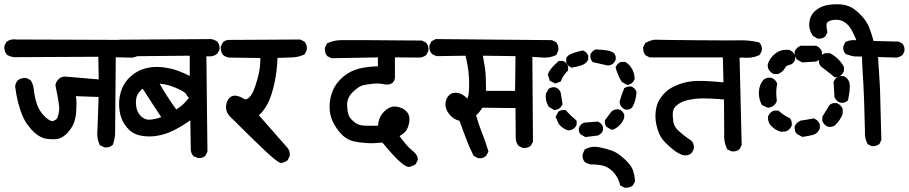

<svg xmlns="http://www.w3.org/2000/svg" viewBox="-38 -751 4269 902"><path d="M450.7 -59.6 434.1 -67.4 431.2 -68.8 429.7 -71.8Q415 -102.5 419.9 -143.6L425.3 -295.4L318.4 -299.3Q321.3 -283.7 321.3 -268.6Q321.3 -258.3 320.8 -247.3Q320.3 -236.3 319.8 -224.6Q319.3 -216.3 318.1 -208.3Q316.9 -200.2 314.9 -192.1Q313 -184.1 310.1 -176.3Q307.1 -167.5 302.7 -159.4Q298.3 -151.4 292.5 -143.3Q286.6 -135.3 279.8 -127.4Q273.9 -121.6 268.6 -116.9Q263.2 -112.3 257.3 -108.6Q251.5 -105 245.6 -102.5Q239.7 -100.1 233.9 -98.6Q228 -97.7 221.9 -97.2Q215.8 -96.7 209 -96.7Q202.1 -96.7 195.1 -97.4Q188 -98.1 179.7 -99.1Q145.5 -104 109.9 -142.1Q101.6 -151.4 93.8 -161.9Q85.9 -172.4 79.3 -183.8Q72.8 -195.3 67.4 -207.8Q62 -220.2 57.6 -233.9Q51.8 -251.5 47.1 -269.5Q42.5 -287.6 39.1 -306.2Q35.6 -324.7 33.2 -343.8V-344.7V-346.2Q35.6 -361.3 44.9 -373L45.9 -374.5L47.4 -375Q62.5 -385.7 83.5 -384.8H85.4L87.4 -383.8L103 -376L105 -375L106 -373.5Q117.7 -359.4 121.6 -324.7Q125 -293.9 135.7 -260.7Q141.1 -245.1 150.4 -230.5Q159.7 -215.8 173.8 -202.1Q198.7 -178.2 213.4 -183.1Q218.8 -185.1 222.7 -187.7Q226.6 -190.4 229 -193.6Q231.4 -196.8 232.9 -200.7Q238.3 -216.8 240.2 -236.3Q242.2 -255.4 222.7 -348.6V-350.1V-352.1Q225.1 -368.2 239.3 -380.9Q253.4 -394 276.4 -390.6L425.8 -377.9L423.8 -484.4L41.5 -482.4Q28.3 -481.4 16.6 -484.4Q4.9 -487.3 -5.4 -493.7L-6.8 -494.6L-7.8 -496.6Q-18.6 -511.7 -17.6 -532.7V-534.7L-16.6 -536.6L-8.8 -552.2L-7.8 -554.2L-5.9 -555.7Q12.7 -569.3 41 -565.4L571.8 -563.5Q584.5 -564.5 595.5 -561.8Q606.4 -559.1 615.7 -552.7L617.2 -552.2L617.7 -551.3Q630.4 -536.1 627.9 -514.6L627.4 -512.7L627 -511.2L619.1 -495.6L617.7 -493.2L615.7 -491.7Q604.5 -484.9 592 -481.9Q579.6 -479 566.9 -480.5L505.9 -481.9Q504.4 -319.8 503.7 -233.2Q502.9 -146.5 502.9 -131.8Q502.9 -100.6 492.7 -72.8L491.7 -70.3L489.7 -68.8Q474.6 -56.2 454.1 -58.6L452.1 -59.1Z M888.7 -9.8 873 -16.6 871.1 -17.1 869.6 -19Q859.9 -30.3 858.4 -45.9V-46.4V-46.9L856 -186Q804.7 -148.9 757.8 -129.4Q702.6 -107.4 650.9 -110.4Q597.2 -113.3 569.3 -140.6Q542.5 -166.5 531.7 -197.8Q521.5 -228 521.5 -263.2Q521.5 -298.8 534.2 -332.5Q547.4 -367.2 577.6 -393.6Q592.3 -406.7 609.4 -415.8Q626.5 -424.8 645 -429.7Q681.6 -439.5 722.2 -435.5Q731.9 -434.6 741.7 -432.9Q751.5 -431.2 761 -429.2Q770.5 -427.2 779.8 -424.6Q789.1 -421.9 798.3 -418.5Q812 -413.6 826.2 -407.2Q840.3 -400.9 853.5 -394V-489.3L531.2 -486.3H530.8H530.3Q515.6 -487.8 504.4 -497.6L503.9 -498L503.4 -498.5Q492.2 -512.2 493.2 -532.7V-534.7L494.1 -536.6L502 -552.2L503.4 -555.2L506.8 -556.6L521.5 -563.5L522.9 -564.5H525.4L953.1 -567.4H954.1H954.6Q968.3 -564.9 981 -557.1L981.9 -556.2L982.9 -555.2Q995.6 -540 993.2 -519.5L992.7 -517.6L992.2 -516.1L984.4 -501.5L983.4 -499.5L981.9 -498.5Q967.3 -486.3 949.2 -486.3H931.6L936.5 -41V-38.6L935.5 -36.6L927.7 -21L926.8 -19.5L925.3 -18.1Q920.9 -14.2 915.5 -11.7Q910.2 -9.3 904.1 -8.8Q897.9 -8.3 891.6 -8.8H890.1ZM719.7 -200.7Q697.3 -233.9 675.8 -267.1Q653.8 -300.8 632.3 -334.5Q613.8 -319.3 606.4 -303.7Q602.5 -294.4 601.1 -282Q599.6 -269.5 601.6 -252.9Q605 -222.7 626 -203.6Q646 -185.1 674.3 -189.5Q699.2 -192.9 719.7 -200.7ZM849.6 -292 842.8 -298.8 841.3 -300.3 840.3 -302.2Q835.9 -314.5 813 -326.7Q787.1 -340.3 757.3 -349.6Q735.8 -356 711.9 -357.9Q729 -327.1 747.6 -298.8Q768.1 -267.1 790 -236.8Q808.1 -248 823 -261.7Q837.9 -275.4 849.6 -292Z M1279.8 14.2Q1264.2 10.3 1210.7 -39.6Q1157.2 -89.4 1040 -206.1L1039.6 -206.5L1039.1 -207Q1021 -229.5 1023.9 -253.9Q1026.9 -277.8 1040 -291Q1054.7 -305.7 1076.2 -300.3Q1093.8 -296.4 1108.9 -286.1Q1116.7 -280.8 1128.9 -290Q1133.8 -293.9 1138.2 -299.3Q1142.6 -304.7 1147 -312.3Q1151.4 -319.8 1154.8 -329.1Q1158.7 -338.9 1162.4 -350.1Q1166 -361.3 1169.7 -374Q1173.3 -386.7 1176.8 -400.9Q1185.5 -438 1185.1 -478.5L1039.1 -480.5H1038.1H1037.6Q1022.5 -482.9 1010.7 -492.2L1009.3 -493.2L1008.8 -494.6Q998 -509.8 999 -529.8V-531.7L1000 -533.7L1007.8 -550.3L1008.8 -551.8L1010.3 -553.2Q1023.9 -565.4 1045.4 -563.5L1370.1 -565.4H1372.6L1374.5 -564.5L1390.1 -556.6L1391.6 -555.7L1393.1 -554.2Q1405.8 -540.5 1403.3 -517.6V-515.6L1402.3 -514.2L1394.5 -498.5L1393.1 -495.6L1389.6 -494.1Q1364.7 -482.4 1334 -481.4Q1320.8 -481 1303.7 -480.2Q1286.6 -479.5 1265.6 -479Q1263.7 -419.9 1252 -362.8Q1245.1 -331.5 1236.8 -306.4Q1228.5 -281.2 1218.3 -261.7Q1200.2 -228.5 1178.2 -209.5L1312 -57.1Q1325.7 -41 1323.2 -19.5L1322.8 -17.6L1322.3 -16.1L1314.5 -0.5L1313.5 1.5L1311.5 2.9Q1298.8 12.2 1283.7 14.6H1281.7Z M1878.4 32.7Q1866.2 29.8 1848.4 15.1Q1830.6 0.5 1809.3 -22.5Q1788.1 -45.4 1758.3 -81.5Q1721.7 -77.1 1690.4 -78.6Q1657.2 -80.1 1625.5 -86.4Q1591.8 -93.8 1565.9 -120.6Q1541.5 -146.5 1525.9 -178.7Q1509.8 -211.4 1510.3 -251Q1510.7 -290 1525.4 -325.2Q1532.2 -342.8 1544.4 -358.9Q1556.6 -375 1573.2 -389.6Q1606.9 -418.9 1653.3 -429.7Q1693.4 -438.5 1737.3 -439.5V-481.4L1521.5 -477.5H1519L1517.1 -478.5L1501.5 -486.3L1499.5 -487.3L1498.5 -488.8Q1487.3 -502.4 1488.3 -524.9V-526.9L1489.3 -528.8L1497.1 -544.4L1498.5 -547.4L1502 -548.8Q1529.8 -561.5 1563.5 -562.5Q1595.7 -563.5 1941.4 -560.5H1943.8L1945.8 -559.6L1961.4 -551.8L1962.9 -550.8L1964.4 -549.3Q1977.1 -535.6 1974.6 -513.7L1974.1 -511.7L1973.6 -510.3L1965.8 -494.6L1964.8 -492.7L1962.9 -491.2Q1959.5 -488.8 1956.1 -487.1Q1952.6 -485.4 1949.2 -483.9Q1945.8 -482.4 1941.9 -481.7Q1938 -481 1934.6 -480.5H1934.1H1933.6L1817.4 -481.4V-387.7V-387.2Q1817.4 -384.3 1816.9 -381.8Q1815.4 -373.5 1811 -367.4Q1806.6 -361.3 1800.5 -358.2Q1794.4 -355 1786.6 -354Q1778.8 -353 1770 -354.5H1769.5Q1744.6 -360.4 1717.3 -357.9Q1689 -355.5 1666 -350.1Q1655.8 -347.2 1643.6 -338.9Q1631.3 -330.6 1617.2 -316.4Q1590.8 -289.1 1592.8 -254.4Q1594.7 -217.8 1603.5 -202.6Q1612.8 -187.5 1630.9 -174.3Q1634.8 -171.4 1639.6 -168.9Q1644.5 -166.5 1650.1 -164.8Q1655.8 -163.1 1662.1 -162.1Q1668.5 -161.1 1675.8 -160.6Q1689 -160.2 1704.8 -160.2Q1720.7 -160.2 1738.3 -160.6Q1740.2 -200.7 1765.6 -225.6Q1779.3 -239.7 1794.4 -246.1Q1809.6 -252.4 1825.2 -250Q1831.1 -249 1836.2 -247.6Q1841.3 -246.1 1846.2 -244.4Q1851.1 -242.7 1855.5 -240.2Q1859.9 -237.8 1863.8 -234.6Q1867.7 -231.4 1871.1 -228Q1889.2 -209.5 1884.8 -178.7Q1880.4 -150.4 1868.2 -134.8Q1858.4 -123 1838.9 -111.8Q1873.5 -64 1896 -46.4Q1926.3 -22.9 1924.8 -0.5V2L1923.8 3.4L1916 18.1L1914.6 20.5L1912.1 22Q1905.3 26.4 1897.7 29.3Q1890.1 32.2 1882.3 33.2H1880.4Z M2416.5 -56.6 2400.9 -64.5 2399.4 -65.4 2397.9 -66.4Q2391.6 -73.7 2388.2 -83Q2384.8 -92.3 2384.8 -102.5L2383.8 -243.2L2228 -245.1Q2215.3 -224.1 2198.7 -208.5Q2211.4 -163.6 2226.6 -126.5Q2242.7 -86.4 2255.4 -43L2256.8 -39.1L2254.9 -35.6L2247.1 -21L2246.1 -19.5L2244.6 -18.1Q2231 -5.4 2210 -7.8L2208 -8.3L2206.5 -8.8L2189.9 -17.6L2187 -19L2185.5 -22Q2165 -62.5 2149.4 -105.5Q2135.3 -145 2120.6 -183.6Q2095.2 -189 2075.7 -210.9Q2053.7 -235.8 2054.7 -262.2Q2055.7 -288.6 2072.3 -304.2Q2089.8 -320.3 2117.2 -313.5Q2137.2 -308.6 2157.7 -287.6Q2160.6 -294.9 2162.6 -304Q2164.6 -313 2165 -323.7Q2165.5 -334.5 2165.8 -345.5Q2166 -356.4 2165.8 -366.9Q2165.5 -377.4 2165 -388.2Q2164.1 -403.8 2162.4 -418.5Q2160.6 -433.1 2158.2 -445.8Q2154.3 -468.3 2148.9 -489.3L2017.6 -487.3H2016.6H2016.1Q2002 -489.7 1990.2 -499L1989.3 -500L1988.8 -500.5Q1977.1 -514.6 1979.5 -536.1V-537.6L1980.5 -539.1L1987.3 -553.7L1988.8 -557.1L1991.7 -558.6L2007.3 -566.4L2009.3 -567.4H2011.7L2552.7 -562.5H2555.2L2557.1 -561.5L2572.8 -553.7L2574.7 -552.7L2576.2 -550.8Q2579.1 -546.9 2581.1 -542.7Q2583 -538.6 2584 -533.9Q2585 -529.3 2585.2 -524.4Q2585.4 -519.5 2585 -514.6V-513.2L2584 -511.7L2577.1 -496.1L2575.7 -492.7L2572.3 -491.2Q2556.6 -483.9 2538.3 -481.4Q2520 -479 2501 -481.4L2462.9 -483.9L2465.8 -87.9V-85.4L2464.8 -83.5L2457 -68.8L2456.1 -66.9L2454.6 -65.9Q2447.8 -60.1 2439 -57.6Q2430.2 -55.2 2420.4 -55.7H2418.5ZM2381.8 -324.2 2383.8 -487.3 2230.5 -489.3Q2235.4 -463.4 2240.2 -433.1Q2245.6 -397.5 2245.1 -324.2Z M2895 129.9 2879.4 122.1 2875.5 120.1 2874.5 115.7Q2871.6 104.5 2867.4 94.7Q2863.3 85 2857.7 76.2Q2852.1 67.4 2845 59.3Q2837.9 51.3 2830.3 45.4Q2822.8 39.6 2815.2 35.4Q2807.6 31.2 2799.8 28.8Q2774.9 21.5 2739.3 21.5H2738.3H2737.8Q2723.1 19 2710.4 11.2L2709.5 10.3L2708.5 9.3Q2696.8 -4.9 2699.2 -25.4V-26.9L2700.2 -28.3L2707 -44.9L2708 -47.9L2710.9 -49.3Q2739.3 -65.9 2773.4 -60.1Q2805.2 -54.2 2835 -43.9Q2850.6 -38.6 2866 -28.1Q2881.3 -17.6 2897.5 -2.4Q2929.7 27.8 2936.5 51.3Q2943.4 73.2 2945.3 97.7V100.6L2944.3 103L2936.5 117.7L2935.5 119.6L2934.1 120.6Q2920.4 131.8 2898.9 130.9H2897ZM2709 -108.9 2691.4 -118.7 2689.9 -119.1 2689 -120.6Q2679.2 -131.8 2681.6 -149.9L2682.1 -150.9L2682.6 -152.3Q2685.5 -159.7 2691.2 -165.3Q2696.8 -170.9 2704.1 -173.8L2705.6 -174.8H2707L2767.6 -179.7H2770L2772.5 -178.7Q2787.6 -172.4 2793.9 -157.2L2794.9 -155.3V-153.3V-140.6V-138.7L2794.4 -137.2L2793.9 -136.7Q2791 -129.4 2785.4 -123.8Q2779.8 -118.2 2772.5 -115.2L2771 -114.3H2769.5L2714.8 -107.4L2711.9 -106.9ZM2628.9 -139.2Q2604.5 -147 2586.9 -168.9L2586.4 -169.9L2585.9 -170.9L2574.2 -197.3L2572.3 -201.7L2574.2 -205.6L2584 -224.1L2585 -226.1L2586.9 -227.5Q2597.7 -235.4 2614.7 -234.4L2618.7 -233.9L2621.6 -231.4Q2631.8 -219.7 2643.3 -208.7Q2654.8 -197.8 2667.5 -187L2670.9 -184.1V-179.7V-167V-165L2670.4 -163.6L2669.9 -163.1Q2663.6 -147.5 2647 -141.1H2646L2645 -140.6L2633.3 -138.7L2631.3 -138.2ZM2832 -143.1 2813.5 -153.8 2812 -154.3 2811 -155.8Q2801.3 -167 2803.7 -184.1L2804.2 -186.5L2805.7 -188.5L2834 -226.6L2835 -227.5L2835.9 -228.5Q2851.1 -239.7 2869.6 -237.3L2870.6 -236.8L2872.1 -236.3Q2887.2 -230 2893.6 -214.8L2894.5 -212.9V-210.9V-198.2V-196.3L2893.6 -194.3Q2880.9 -163.1 2849.6 -145L2848.6 -144H2847.2L2839.4 -142.1L2835.4 -141.1ZM2562.5 -235.8 2543 -247.6 2541 -248.5 2539.6 -250.5Q2522.9 -275.9 2526.4 -309.6V-311.5L2527.8 -313.5L2537.6 -331.1L2538.6 -333L2540.5 -334.5Q2554.7 -343.3 2570.8 -340.8L2571.8 -340.3L2573.2 -339.8Q2588.4 -333.5 2594.7 -319.3L2595.2 -318.4L2595.7 -317.4Q2599.6 -296.4 2604.5 -264.2L2605 -261.2L2603.5 -258.3Q2596.2 -243.7 2582 -237.3L2581.1 -236.8L2580.1 -236.3L2569.3 -234.4L2565.4 -233.9ZM2897.5 -237.3Q2882.3 -243.7 2876 -258.8L2875.5 -259.8L2875 -260.7L2873 -270.5L2872.6 -272.9L2873.5 -274.9Q2877.4 -290 2882.3 -304.7Q2887.2 -319.3 2893.6 -334L2894.5 -336.9L2897.5 -338.4Q2909.7 -345.7 2926.3 -344.7H2928.2L2929.7 -343.8Q2944.8 -337.4 2951.2 -322.3L2952.1 -319.8V-317.9Q2951.2 -302.7 2948.5 -289.8Q2945.8 -276.9 2941.4 -265.6Q2937 -254.4 2931.2 -245.6L2930.2 -244.1L2928.7 -243.2Q2916.5 -233.9 2899.9 -236.3L2898.9 -236.8ZM2904.3 -354 2885.7 -364.7 2883.8 -365.7 2882.3 -367.7Q2876.5 -377.4 2871.3 -387.7Q2866.2 -397.9 2862.1 -408.7Q2857.9 -419.4 2855 -431.2L2854 -434.1L2855.5 -437.5Q2861.8 -452.6 2877 -459L2878.9 -460H2880.4H2880.9H2896.5H2898.9L2900.9 -459Q2909.7 -454.1 2917 -446.5Q2924.3 -439 2930.4 -428.7Q2936.5 -418.5 2939.7 -406.5Q2942.9 -394.5 2943.4 -381.3V-378.9L2942.4 -377Q2939.5 -369.6 2934.3 -364Q2929.2 -358.4 2921.9 -355.5L2920.9 -355L2919.9 -354.5L2911.1 -352.5L2907.7 -352.1ZM2566.9 -360.4 2548.3 -370.1 2544.4 -372.1 2543.5 -376 2536.6 -397.5 2535.6 -400.4 2536.6 -402.8Q2543 -426.3 2584.5 -462.4L2586.9 -464.8H2590.8H2604.5H2606.4L2607.9 -464.4L2608.4 -463.9Q2623.5 -457.5 2629.9 -442.4L2630.9 -440.4V-438.5V-423.8V-419.9L2627.9 -417Q2621.1 -410.2 2615.5 -403.1Q2609.9 -396 2605.5 -388.2Q2601.1 -380.4 2598.1 -372.1L2596.2 -368.2L2592.3 -366.7L2574.7 -359.9L2570.8 -358.4ZM2644.5 -434.6Q2641.6 -435.5 2639.2 -437.3Q2636.7 -439 2634.3 -440.9Q2631.8 -442.9 2629.9 -445.3Q2627.9 -447.8 2626.2 -450.2Q2624.5 -452.6 2623 -455.6L2622.1 -457.5V-460V-475.6V-478.5L2623.5 -480.5Q2626 -485.4 2630.9 -489.3Q2635.7 -493.2 2642.1 -496.3Q2648.4 -499.5 2657.2 -502.4Q2666 -505.4 2675.3 -508.1Q2684.6 -510.7 2696.8 -513.2L2700.2 -514.2L2703.1 -512.7Q2706.5 -511.2 2710 -509Q2713.4 -506.8 2716.1 -504.2Q2718.8 -501.5 2720.9 -498Q2723.1 -494.6 2724.6 -491.2L2725.6 -489.3V-487.3V-473.6V-471.2L2724.6 -469.2Q2715.8 -452.1 2694.3 -444.3Q2675.3 -438 2649.9 -433.6L2647 -433.1ZM2816.4 -443.4Q2783.2 -450.2 2749.5 -458.5L2746.6 -459L2744.1 -461.9Q2734.4 -474.6 2735.4 -492.7V-494.6L2736.3 -496.6Q2743.7 -511.2 2757.8 -517.6L2759.8 -518.6H2762.2Q2794.9 -517.6 2814.9 -513.9Q2835 -510.3 2845.7 -502L2846.7 -501L2847.7 -500Q2856.9 -487.8 2854.5 -471.2L2854 -470.2V-469.2Q2851.6 -463.9 2848.6 -459.5Q2845.7 -455.1 2841.3 -451.7Q2836.9 -448.2 2832 -446.3L2831.1 -445.8L2830.1 -445.3L2820.3 -443.4H2818.4Z M3396.5 -41 3381.8 -47.9 3378.4 -49.3 3377 -52.7Q3361.3 -85.9 3364.3 -125.5L3363.3 -283.7Q3330.6 -286.6 3295.9 -288.1Q3257.3 -290 3227.1 -286.6Q3197.3 -283.2 3176.3 -275.9Q3155.3 -268.6 3139.6 -254.9Q3125.5 -242.2 3123.5 -226.1Q3121.1 -207 3125 -180.7Q3125.5 -175.8 3127 -171.1Q3128.4 -166.5 3130.6 -161.9Q3132.8 -157.2 3135.7 -152.8Q3138.7 -148.4 3142.3 -144Q3146 -139.6 3150.9 -135.7Q3174.8 -113.3 3209.5 -90.3L3210.4 -89.4L3211.4 -88.4Q3217.8 -81.5 3220.2 -72.5Q3222.7 -63.5 3221.7 -53.7L3221.2 -51.8L3220.7 -50.3L3212.9 -34.7L3211.9 -33.2L3210.9 -31.7Q3195.3 -18.1 3172.4 -21.5L3171.4 -22H3170.4Q3147.5 -30.3 3128.4 -44.9Q3109.9 -59.1 3086.9 -82Q3062.5 -106 3050.8 -145Q3039.1 -183.6 3041.5 -216.8Q3043.9 -249.5 3053.2 -269.5Q3062 -289.6 3082 -311.5Q3102.5 -334.5 3138.7 -349.6Q3174.3 -365.2 3215.8 -369.6Q3254.9 -374 3360.8 -364.3L3357.9 -481.4H3016.6H3014.2L3012.2 -482.4L2996.6 -490.2L2994.6 -491.2L2993.7 -492.7Q2982.4 -506.3 2983.4 -526.9V-528.8L2984.4 -530.8L2992.2 -546.4L2993.7 -549.3L2996.6 -550.8Q3025.4 -565.4 3043.5 -564.5Q3059.1 -563.5 3233.6 -562Q3408.2 -560.5 3442.9 -561.5Q3479.5 -562.5 3525.4 -552.7L3528.3 -551.8L3530.8 -549.3Q3543.5 -535.6 3541 -513.7L3540.5 -511.7L3540 -510.3L3532.2 -495.6L3530.3 -492.7L3527.3 -491.2Q3493.2 -475.6 3450.7 -480.5L3436.5 -480L3446.3 -72.3V-70.3L3445.3 -67.9L3437.5 -52.2L3436.5 -50.3L3435.1 -49.3Q3420.9 -37.6 3399.4 -40H3397.9Z M4055.2 -65.4 4041.5 -72.3 4038.6 -73.7 4037.1 -76.2Q4023.4 -102.1 4025.4 -133.8Q4021.5 -304.2 4018.1 -356.4Q4017.1 -368.7 4016.4 -383.1Q4015.6 -397.5 4014.6 -413.6Q4013.7 -429.7 4012.9 -447.8Q4012.2 -465.8 4011.2 -485.4Q4003.9 -485.4 3998 -485.4Q3992.2 -485.4 3987.3 -485.6Q3982.4 -485.8 3978.5 -485.8Q3970.7 -486.3 3960.4 -489Q3950.2 -491.7 3937 -496.6L3934.6 -497.6L3933.1 -499.5Q3921.4 -512.2 3923.8 -532.2L3924.3 -534.2L3924.8 -535.2L3931.6 -549.8L3933.1 -553.2L3936 -554.7Q3957 -564.9 3985.4 -562Q3974.6 -588.4 3965.1 -605.5Q3955.6 -622.6 3948.7 -630.4Q3931.2 -648.9 3914.6 -654.3Q3897.5 -660.2 3877 -657.2Q3857.4 -654.8 3848.1 -645.5Q3847.2 -644.5 3846.4 -642.6Q3845.7 -640.6 3845.2 -637Q3844.7 -633.3 3845 -628.7Q3845.2 -624 3845.9 -617.2Q3846.7 -610.4 3848.6 -602.5L3849.1 -599.1L3847.7 -596.2L3839.8 -581.5L3838.9 -579.6L3836.9 -578.1Q3830.6 -573.2 3822.5 -571Q3814.5 -568.8 3805.2 -569.3H3802.7L3800.8 -570.8L3784.2 -580.6L3782.2 -581.5L3781.2 -583Q3760.3 -611.3 3764.2 -645.5Q3768.1 -679.7 3793 -701.2Q3805.2 -711.4 3819.6 -718Q3834 -724.6 3850.6 -727.5Q3882.3 -732.4 3909.7 -730.5Q3937 -728.5 3959.5 -717.3Q3981.4 -706.1 4006.8 -679.7Q4032.7 -652.8 4044.9 -623Q4055.2 -597.2 4065.9 -558.6L4180.7 -555.7H4183.1L4185.1 -554.7L4198.7 -547.9L4200.7 -546.9L4201.7 -545.4Q4213.4 -531.2 4210.9 -511.7L4210.4 -509.8L4210 -508.3L4203.1 -494.6L4202.1 -492.7L4199.7 -491.2Q4188.5 -482.9 4174.3 -480.5H4173.3H4172.4L4086.9 -482.9Q4089.4 -445.3 4091.3 -416Q4093.3 -386.7 4094.5 -366Q4095.7 -345.2 4096.2 -332.5Q4097.7 -293.5 4102.5 -95.7V-93.8L4101.6 -91.8L4094.7 -77.1L4093.8 -74.7L4091.8 -73.2Q4078.1 -63.5 4059.1 -64.5H4057.1ZM3728.5 -109.4 3707 -121.1 3705.6 -122.1 3704.6 -123.5Q3698.7 -129.9 3696.5 -138.4Q3694.3 -147 3695.3 -156.2L3695.8 -158.2L3696.3 -159.7Q3699.2 -165 3702.9 -169.7Q3706.5 -174.3 3711.4 -177.7Q3716.3 -181.2 3721.7 -183.6L3723.1 -184.1L3724.1 -184.6Q3738.8 -186.5 3753.2 -189Q3767.6 -191.4 3782.2 -194.3L3785.2 -194.8L3788.1 -193.4Q3805.2 -186 3812.5 -168.9L3813.5 -167V-165V-149.4V-147.5L3812.5 -145.5Q3803.2 -123.5 3782.2 -117.7Q3773.4 -115.2 3761.5 -112.8Q3749.5 -110.4 3734.9 -108.4L3731.4 -107.9ZM3632.8 -131.8Q3602.1 -138.7 3580.6 -164.6L3580.1 -165Q3567.9 -182.1 3570.3 -203.1V-204.6L3571.3 -206.1Q3572.3 -208.5 3573.5 -210.7Q3574.7 -212.9 3576.2 -214.8Q3577.6 -216.8 3579.3 -218.8Q3581.1 -220.7 3583 -222.4Q3585 -224.1 3586.9 -225.6Q3588.9 -227.1 3591.1 -228.3Q3593.3 -229.5 3595.7 -230.5L3597.7 -231.4H3599.6H3615.2H3619.1L3621.6 -229Q3646 -207.5 3669.9 -197.3L3671.9 -196.3L3673.8 -194.3Q3678.7 -188 3680.7 -179.7Q3682.6 -171.4 3681.6 -162.1L3681.2 -160.6L3680.7 -159.2Q3677.2 -150.9 3670.9 -144.5Q3664.6 -138.2 3656.2 -134.8L3654.8 -133.8H3653.3L3635.7 -131.8H3634.3ZM3850.6 -156.2Q3833.5 -163.6 3826.2 -180.7L3825.2 -182.6V-184.6V-200.2V-203.1L3826.7 -205.1L3857.9 -255.9L3858.9 -257.3L3860.4 -258.8Q3873 -269 3892.6 -266.6L3894 -266.1L3895.5 -265.6Q3912.6 -258.3 3919.9 -241.2L3920.9 -239.3V-237.3V-217.8V-215.8L3920.4 -214.4Q3909.7 -187 3886.7 -164.1L3886.2 -163.6L3885.7 -163.1Q3873 -152.8 3853.5 -155.3L3852.1 -155.8ZM3566.4 -246.1 3544.9 -255.9 3542 -257.3 3540 -260.3Q3525.4 -288.1 3527.3 -320.8Q3529.3 -354.5 3549.3 -376.5L3550.3 -377.4L3551.3 -378.4Q3565.9 -388.2 3585 -385.7L3586.4 -385.3L3587.9 -384.8Q3596.2 -381.3 3602.5 -375Q3608.9 -368.7 3612.3 -360.4L3613.8 -357.4L3612.8 -354Q3605.5 -322.8 3611.3 -279.8V-277.3L3610.8 -274.9Q3603.5 -254.9 3583.5 -247.6H3583L3582 -247.1L3572.3 -245.1L3569.3 -244.6ZM3907.2 -269.5Q3890.1 -276.9 3882.8 -293.9L3881.8 -295.9V-297.4Q3880.9 -333.5 3877.9 -363.3V-365.7L3878.9 -368.2Q3886.2 -385.3 3903.3 -392.6L3905.3 -393.6H3907.2H3922.9H3924.8L3926.8 -392.6Q3938 -387.7 3944.8 -378.4Q3951.7 -369.1 3953.6 -356.4Q3957 -333.5 3946.3 -282.2L3945.3 -278.8L3942.4 -276.4Q3929.7 -266.1 3910.2 -268.6L3908.7 -269ZM3881.8 -389.6 3819.3 -438.5 3818.4 -439.5 3817.4 -440.4Q3807.1 -453.1 3809.6 -472.7L3810.1 -474.1L3810.5 -475.6Q3817.9 -492.7 3835 -500L3836.9 -501H3838.9H3858.4H3860.8L3862.8 -500Q3882.8 -489.3 3898.4 -474.1Q3914.1 -459 3925.3 -439.5L3926.8 -437V-434.6V-418.9V-417L3925.8 -415Q3918.5 -397.9 3901.4 -390.6L3900.4 -390.1L3899.4 -389.6L3889.6 -387.7L3885.3 -387.2ZM3595.7 -404.3Q3587.4 -407.7 3581.1 -414.1Q3574.7 -420.4 3571.3 -428.7L3570.8 -429.7L3570.3 -431.2L3568.4 -442.9V-444.8L3568.8 -446.3Q3570.8 -456.1 3575.4 -465.1Q3580.1 -474.1 3586.7 -482.2Q3593.3 -490.2 3602.1 -497.6Q3629.9 -521 3668.9 -516.6H3670.4L3671.9 -515.6Q3680.2 -512.2 3686.5 -505.9Q3692.9 -499.5 3696.3 -491.2L3697.3 -489.3V-487.3V-471.7V-469.7L3696.3 -467.8Q3688.5 -449.2 3668 -445.3Q3662.1 -444.3 3658 -441.2Q3653.8 -438 3649.9 -431.6Q3645 -422.4 3637.2 -415.5Q3629.4 -408.7 3619.1 -404.3L3617.2 -403.3H3615.2H3599.6H3597.7ZM3728.5 -459 3707 -470.7 3705.6 -472.2 3704.1 -473.6Q3692.9 -488.3 3695.3 -507.8L3695.8 -509.8L3696.3 -511.2Q3698.2 -515.1 3700.9 -518.8Q3703.6 -522.5 3706.8 -525.6Q3710 -528.8 3713.9 -531.2Q3717.8 -533.7 3721.7 -535.2L3723.6 -536.1H3725.6H3793.9H3795.9L3797.9 -535.2Q3814.9 -527.8 3822.3 -510.7L3823.2 -508.8V-506.8V-491.2V-489.3L3822.3 -487.3Q3814.9 -470.2 3797.9 -462.9L3796.4 -461.9H3794.4L3733.9 -458H3731.4Z"/></svg>

Font: NaikaiFont
Style: Bold
Weight: 700
Version: Version 1.89